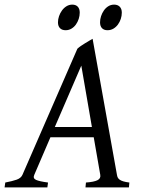

<svg xmlns="http://www.w3.org/2000/svg" viewBox="-37 -811 617 831"><path d="M200.2 -261.2H360.8L314.9 -526.9ZM521 0H333L335 -21Q369.6 -23.4 384.8 -31Q399.9 -38.6 397 -54.2L368.7 -216.8H181.2L111.3 -54.2Q104.5 -39.1 118.9 -32.5Q133.3 -25.9 170.9 -21L168 0H-17.1L-14.2 -21Q16.6 -26.9 35.2 -33.4Q53.7 -40 60.1 -54.2L297.9 -600.1Q304.2 -606 313 -612.1Q321.8 -618.2 331.1 -623.8Q340.3 -629.4 348.9 -634.5Q357.4 -639.6 363.8 -643.1L469.2 -54.2Q470.2 -47.4 472.9 -42.2Q475.6 -37.1 481.4 -33Q487.3 -28.8 497.3 -25.9Q507.3 -22.9 522.9 -21ZM308.1 -756.3Q308.1 -742.7 303.7 -729.2Q299.3 -715.8 291.5 -704.8Q283.7 -693.8 272.2 -687Q260.7 -680.2 247.1 -680.2Q231.4 -680.2 222.7 -689Q213.9 -697.8 213.9 -714.4Q213.9 -727.5 218.5 -741Q223.1 -754.4 231.2 -765.6Q239.3 -776.9 250.7 -783.9Q262.2 -791 275.9 -791Q291 -791 299.6 -782Q308.1 -772.9 308.1 -756.3ZM490.2 -756.3Q490.2 -742.7 485.8 -729.2Q481.4 -715.8 473.4 -704.8Q465.3 -693.8 453.9 -687Q442.4 -680.2 428.2 -680.2Q413.1 -680.2 404.5 -689Q396 -697.8 396 -714.4Q396 -727.5 400.4 -741Q404.8 -754.4 412.6 -765.6Q420.4 -776.9 431.6 -783.9Q442.9 -791 457 -791Q472.2 -791 481.2 -782Q490.2 -772.9 490.2 -756.3Z"/></svg>

Font: GentiumAlt
Style: Italic
Weight: 400
Italic angle: -7°
Designer: J. Victor Gaultney
Version: Version 1.02; 2005; OFL release